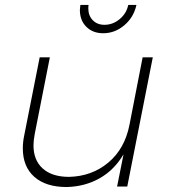

<svg xmlns="http://www.w3.org/2000/svg" viewBox="-20 -752 690 774"><path d="M72 -154Q72 -180 78 -208L140 -521H181L120 -212Q115 -185 115 -166Q115 -106 152.5 -72.5Q190 -39 258 -39Q350 -41 416.5 -96.5Q483 -152 502 -249L555 -521H596L493 0H452L478 -130Q441 -67 382 -33.5Q323 0 249 2Q165 2 118.5 -39Q72 -80 72 -154ZM336 -718Q336 -689 354 -670.5Q372 -652 401 -652Q435 -652 462.5 -675Q490 -698 497 -732H530Q519 -682 481 -650Q443 -618 396 -618Q354 -618 328 -644Q302 -670 302 -712Q302 -718 304 -732H337Q336 -727 336 -718Z"/></svg>

Font: Gontserrat ExtraLight
Style: Italic
Weight: 275
Italic angle: -11.3°
Designer: Julieta Ulanovsky
Foundry: Julieta Ulanovsky
Version: Version 6.001